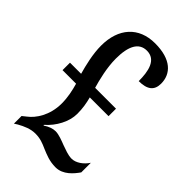

<svg xmlns="http://www.w3.org/2000/svg" viewBox="-222 -802 891 891"><g transform="rotate(45 223.0 -357.0)"><path d="M325 10C374 10 407 -31 426 -58V-121C407 -92 377 -71 349 -71C325 -71 300 -82 279 -89C258 -97 229 -109 207 -109C190 -109 169 -102 149 -88L147 -91C191 -129 221 -186 221 -237C221 -273 216 -301 208 -332H331V-381H194C183 -419 166 -484 166 -545C166 -627 190 -673 242 -673C303 -673 315 -610 315 -546C371 -546 397 -567 397 -611C397 -675 351 -724 245 -724C138 -724 75 -653 75 -539C75 -484 90 -424 102 -381H29V-332H118C128 -297 136 -260 136 -220C136 -141 97 -87 65 -63L45 -47V3L61 -7C88 -22 117 -35 148 -35C181 -35 202 -26 229 -14C256 -3 284 10 325 10Z"/></g></svg>

Font: Noto Serif Georgian ExtraCondensed Medium
Style: Regular
Weight: 500
Width: 2
Designer: Monotype Design Team, Akaki Razmadze
Foundry: Google LLC
Version: Version 2.003